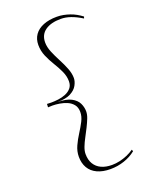

<svg xmlns="http://www.w3.org/2000/svg" viewBox="-173 -906 889 1136"><g transform="rotate(-20 272.0 -338.0)"><path d="M329 -816Q351 -816 371 -812Q391 -808 410 -801.5Q429 -795 447 -785Q465 -775 482 -762L478 -751Q441 -774 409 -785Q377 -796 347 -796Q285 -796 249 -770.5Q213 -745 213 -696Q213 -667 226.5 -634.5Q240 -602 257.5 -569Q275 -536 288 -503Q301 -470 301 -441Q301 -420 288 -396Q275 -372 244.5 -356Q214 -340 160 -340Q216 -340 247 -323.5Q278 -307 290 -282Q302 -257 302 -231Q302 -211 293 -188Q284 -165 271 -139Q258 -113 244 -87Q230 -61 221 -37.5Q212 -14 212 6Q212 43 227.5 68.5Q243 94 271 107Q299 120 338 120Q362 120 386.5 114.5Q411 109 434.5 99Q458 89 478 75L482 86Q466 99 447.5 109Q429 119 408 126Q387 133 365.5 136.5Q344 140 321 140Q273 140 238.5 124Q204 108 186.5 78Q169 48 169 8Q169 -27 184 -59.5Q199 -92 218.5 -122.5Q238 -153 253 -182Q268 -211 268 -239Q268 -268 253.5 -286Q239 -304 217 -313.5Q195 -323 170.5 -327Q146 -331 126 -331L98 -330L99 -351L126 -350Q147 -350 171 -353Q195 -356 217 -365Q239 -374 253 -390.5Q267 -407 267 -433Q267 -465 252.5 -496.5Q238 -528 218.5 -559.5Q199 -591 184.5 -625Q170 -659 170 -696Q170 -733 189 -760Q208 -787 244 -801.5Q280 -816 329 -816Z"/></g></svg>

Font: Kalnia Thin ExtraLight
Style: Regular
Weight: 250
Version: Version 1.105